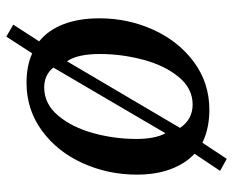

<svg xmlns="http://www.w3.org/2000/svg" viewBox="-85 -588 738 608"><g transform="rotate(-90 284.0 -284.0)"><path d="M530 -338Q530 -247 493.5 -167Q457 -87 391 -38.5Q325 10 240 10Q182 10 136 -12L85 65L47 44L101 -37Q69 -67 52 -113.5Q35 -160 35 -219Q35 -311 71.5 -391.5Q108 -472 174.5 -520.5Q241 -569 326 -569Q380 -569 419 -551L472 -633L510 -611L457 -529Q493 -500 511.5 -451.5Q530 -403 530 -338ZM311 -513Q259 -513 222 -469Q185 -425 166.5 -358Q148 -291 148 -221Q148 -162 166 -129L374 -484Q351 -513 311 -513ZM257 -43Q308 -43 344.5 -87.5Q381 -132 399 -200Q417 -268 417 -337Q417 -407 394 -441L183 -83Q210 -43 257 -43Z"/></g></svg>

Font: Koeln Type Serif
Style: Italic
Weight: 400
Italic angle: -8°
Designer: Eben Sorkin
Foundry: Eben Sorkin
Version: Version 2.002